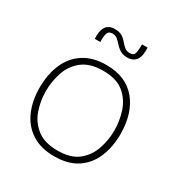

<svg xmlns="http://www.w3.org/2000/svg" viewBox="-136 -645 714 755"><g transform="rotate(30 221.0 -267.0)"><path d="M214 10Q153 10 112 -16.5Q71 -43 50.5 -89.5Q30 -136 30 -196Q30 -257 50.5 -304Q71 -351 112 -377.5Q153 -404 214 -404Q303 -404 350 -347Q397 -290 397 -196Q397 -138 377.5 -91Q358 -44 317.5 -17Q277 10 214 10ZM214 -16Q274 -16 307.5 -43Q341 -70 355 -111.5Q369 -153 369 -196Q369 -240 355 -282Q341 -324 307.5 -351Q274 -378 214 -378Q155 -378 120.5 -351Q86 -324 72 -282Q58 -240 58 -196Q58 -153 72 -111.5Q86 -70 120.5 -43Q155 -16 214 -16ZM122 -470Q121 -487 123 -500Q125 -513 131 -523Q137 -533 147 -538Q157 -543 172 -543Q193 -543 205.5 -535Q218 -527 226.5 -516.5Q235 -506 244.5 -498Q254 -490 269 -490Q287 -490 290.5 -504Q294 -518 294 -544H319Q320 -528 318 -514Q316 -500 310 -490.5Q304 -481 294 -475.5Q284 -470 269 -470Q249 -470 236 -478Q223 -486 214 -496.5Q205 -507 195.5 -515Q186 -523 172 -523Q155 -523 150.5 -509Q146 -495 147 -470Z"/></g></svg>

Font: Darker Grotesque Light
Style: Regular
Weight: 300
Designer: Gabriel Lam
Foundry: TypeRant
Version: Version 1.000;gftools[0.9.28]